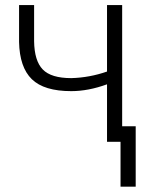

<svg xmlns="http://www.w3.org/2000/svg" viewBox="-20 -548 577 742"><path d="M452.1 0H393.6V-222.2Q321.3 -195.8 255.4 -195.8Q150.4 -195.8 103 -241.9Q55.7 -288.1 53.7 -385.7V-528.3H111.8V-388.7Q112.8 -313 145.3 -279.5Q177.7 -246.1 255.4 -246.1Q326.2 -248 393.6 -271.5V-528.3H452.1ZM504.4 173.3H445.8V-60.1H504.4Z"/></svg>

Font: Roboto-Light
Style: Regular
Weight: 300
Designer: Google
Version: Version 2.137; 2017